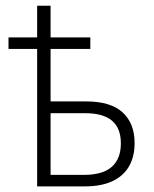

<svg xmlns="http://www.w3.org/2000/svg" viewBox="-20 -664 548 684"><path d="M160.2 -643.6V-530.8H301.8V-489.7H160.2V-302.7H287.1Q374 -302.7 416.7 -263.7Q459.5 -224.6 459.5 -154.3Q459.5 -106 439.7 -71.5Q419.9 -37.1 380.6 -18.6Q341.3 0 281.7 0H112.3V-489.7H10.3V-530.8H112.3V-643.6ZM283.7 -260.7H160.2V-41H278.3Q346.2 -41 378.4 -69.8Q410.6 -98.6 410.6 -153.3Q410.6 -207 379.2 -233.9Q347.7 -260.7 283.7 -260.7Z"/></svg>

Font: Open Sans SemiCondensed Light
Style: Regular
Weight: 300
Width: 4
Designer: Monotype Design Team
Foundry: Monotype Imaging Inc.
Version: Version 3.000